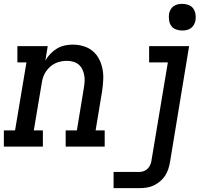

<svg xmlns="http://www.w3.org/2000/svg" viewBox="-29 -759 1099 994"><path d="M-9 0V-84H49L108 -436H61V-520H218L206 -446Q217 -465 232.5 -481Q248 -497 266.5 -508Q285 -519 306 -523.5Q327 -528 347 -528Q376 -528 403 -520Q430 -512 450.5 -495Q471 -478 483.5 -454Q496 -430 501.5 -402.5Q507 -375 505.5 -346.5Q504 -318 500 -289L466 -84H513V0H311V-84H369L405 -303Q408 -320 409 -337Q410 -354 407 -370Q404 -386 397 -400.5Q390 -415 378 -425Q366 -435 350 -439.5Q334 -444 317 -444Q302 -444 286.5 -441Q271 -438 256.5 -431Q242 -424 229.5 -412.5Q217 -401 208 -387.5Q199 -374 194 -358.5Q189 -343 187 -328L146 -84H193V0ZM559 215V131H695Q706 131 718 126Q730 121 738 111.5Q746 102 750.5 90.5Q755 79 756 67L840 -436H743V-520H950L851 81Q848 99 842 117Q836 135 825.5 151Q815 167 799.5 180Q784 193 767 201Q750 209 731.5 212Q713 215 695 215ZM915 -601Q898 -601 882.5 -606.5Q867 -612 858 -624.5Q849 -637 846.5 -653.5Q844 -670 846 -687Q848 -698 854 -709Q860 -720 870 -727Q880 -734 891.5 -736.5Q903 -739 915 -739Q931 -739 946.5 -733.5Q962 -728 971 -715.5Q980 -703 983 -686.5Q986 -670 983 -653Q981 -642 975 -631Q969 -620 959 -613Q949 -606 937.5 -603.5Q926 -601 915 -601Z"/></svg>

Font: Iosevka Etoile Medium Oblique
Style: Regular
Weight: 500
Italic angle: -9°
Designer: Belleve Invis
Foundry: Belleve Invis
Version: Version 15.5.2; ttfautohint (v1.8.4)